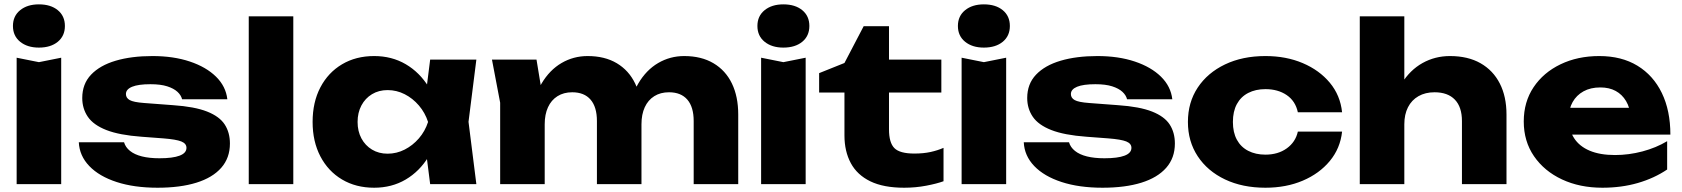

<svg xmlns="http://www.w3.org/2000/svg" viewBox="-20 -845 7716 881"><path d="M56.4 -580.2 158.6 -559.8 260.8 -580.2V0H56.4ZM158.4 -626.6Q105.4 -626.6 72.4 -653.4Q39.4 -680.2 39.4 -725.8Q39.4 -771.4 72.4 -798.2Q105.4 -825 158.4 -825Q212.8 -825 245.3 -798.2Q277.8 -771.4 277.8 -725.8Q277.8 -680.2 245.3 -653.4Q212.8 -626.6 158.4 -626.6Z M1035 -186.4Q1035 -120.4 995.2 -75.1Q955.4 -29.8 881.1 -6.7Q806.8 16.4 702.8 16.4Q595.8 16.4 515.5 -9.7Q435.2 -35.8 389.9 -82.9Q344.6 -130 341.6 -192.2H549.2Q555.8 -169.2 576.6 -152.5Q597.4 -135.8 631.3 -127.3Q665.2 -118.8 711.6 -118.8Q772.8 -118.8 804.2 -130.8Q835.6 -142.8 835.6 -166.6Q835.6 -186.4 812 -195.9Q788.4 -205.4 729.8 -210L629 -217.6Q527.6 -225 468.1 -248.3Q408.6 -271.6 383 -309.2Q357.4 -346.8 357.4 -395.2Q357.4 -459.8 397.9 -502.4Q438.4 -545 510.8 -566.4Q583.2 -587.8 679.6 -587.8Q776 -587.8 851 -562.7Q926 -537.6 971.2 -493.2Q1016.4 -448.8 1023.2 -389.4H815.6Q811 -408.2 794.2 -423.7Q777.4 -439.2 747.2 -448.9Q717 -458.6 670.2 -458.6Q614.6 -458.6 586.2 -446.9Q557.8 -435.2 557.8 -413.4Q557.8 -395.6 575.2 -385.8Q592.6 -376 641.4 -372.4L774.2 -362.4Q873.4 -355.6 930.3 -333.1Q987.2 -310.6 1011.1 -273.8Q1035 -237 1035 -186.4Z M1121.4 -770H1325.8V0H1121.4Z M1953.8 0 1927.6 -205.8 1955.4 -285.4 1927.6 -364 1953.8 -571.4H2165.8L2129.8 -286L2165.8 0ZM2001.6 -285.4Q1988 -194.6 1946.7 -126.7Q1905.4 -58.8 1841.5 -21.2Q1777.6 16.4 1696.8 16.4Q1613.2 16.4 1549.5 -21.4Q1485.8 -59.2 1450.1 -127.4Q1414.4 -195.6 1414.4 -285.4Q1414.4 -376.2 1450.1 -444.2Q1485.8 -512.2 1549.5 -550Q1613.2 -587.8 1696.8 -587.8Q1777.6 -587.8 1841.5 -550.5Q1905.4 -513.2 1947.2 -445.5Q1989 -377.8 2001.6 -285.4ZM1620.8 -285.4Q1620.8 -242.8 1638.3 -210.1Q1655.8 -177.4 1686.9 -158.6Q1718 -139.8 1758.4 -139.8Q1799.8 -139.8 1836.8 -158.6Q1873.8 -177.4 1902.1 -210.1Q1930.4 -242.8 1944.2 -285.4Q1930.4 -328 1902.1 -361Q1873.8 -394 1836.8 -412.8Q1799.8 -431.6 1758.4 -431.6Q1718 -431.6 1686.9 -412.8Q1655.8 -394 1638.3 -361Q1620.8 -328 1620.8 -285.4Z M2237.4 -571.4H2441.8L2479.4 -342.8V0H2275V-373.8ZM2676.4 -587.8Q2755 -587.8 2810.2 -554.9Q2865.4 -522 2894.4 -461.9Q2923.4 -401.8 2923.4 -319.6V0H2719V-289.6Q2719 -354 2689.9 -387.8Q2660.8 -421.6 2605.6 -421.6Q2566.6 -421.6 2538.1 -403.7Q2509.6 -385.8 2494.5 -352.9Q2479.4 -320 2479.4 -274.8L2416 -307.6Q2428 -399.2 2464.9 -461.5Q2501.8 -523.8 2556.6 -555.8Q2611.4 -587.8 2676.4 -587.8ZM3119.4 -587.8Q3198 -587.8 3253.7 -554.9Q3309.4 -522 3338.4 -461.9Q3367.4 -401.8 3367.4 -319.6V0H3163V-289.6Q3163 -354 3133.9 -387.8Q3104.8 -421.6 3049.6 -421.6Q3010.6 -421.6 2982.1 -403.7Q2953.6 -385.8 2938.5 -352.9Q2923.4 -320 2923.4 -274.8L2860 -307.6Q2872 -399.2 2908.6 -461.5Q2945.2 -523.8 3000 -555.8Q3054.8 -587.8 3119.4 -587.8Z M3472.4 -580.2 3574.6 -559.8 3676.8 -580.2V0H3472.4ZM3574.4 -626.6Q3521.4 -626.6 3488.4 -653.4Q3455.4 -680.2 3455.4 -725.8Q3455.4 -771.4 3488.4 -798.2Q3521.4 -825 3574.4 -825Q3628.8 -825 3661.3 -798.2Q3693.8 -771.4 3693.8 -725.8Q3693.8 -680.2 3661.3 -653.4Q3628.8 -626.6 3574.4 -626.6Z M3738.6 -420.4V-509.4L3854.8 -556L3943 -724.8H4059.2V-571.4H4299.4V-420.4H4059.2V-251.6Q4059.2 -190.2 4084 -165.3Q4108.8 -140.4 4175.4 -140.4Q4217 -140.4 4249.5 -147.5Q4282 -154.6 4309.4 -166.6V-13.4Q4278.6 -2.2 4229.9 7.1Q4181.2 16.4 4128.8 16.4Q4034.4 16.4 3973.8 -12.9Q3913.2 -42.2 3884 -96.4Q3854.8 -150.6 3854.8 -223.8V-420.4Z M4392.4 -580.2 4494.6 -559.8 4596.8 -580.2V0H4392.4ZM4494.4 -626.6Q4441.4 -626.6 4408.4 -653.4Q4375.4 -680.2 4375.4 -725.8Q4375.4 -771.4 4408.4 -798.2Q4441.4 -825 4494.4 -825Q4548.8 -825 4581.3 -798.2Q4613.8 -771.4 4613.8 -725.8Q4613.8 -680.2 4581.3 -653.4Q4548.8 -626.6 4494.4 -626.6Z M5371 -186.4Q5371 -120.4 5331.2 -75.1Q5291.4 -29.8 5217.1 -6.7Q5142.8 16.4 5038.8 16.4Q4931.8 16.4 4851.5 -9.7Q4771.2 -35.8 4725.9 -82.9Q4680.6 -130 4677.6 -192.2H4885.2Q4891.8 -169.2 4912.6 -152.5Q4933.4 -135.8 4967.3 -127.3Q5001.2 -118.8 5047.6 -118.8Q5108.8 -118.8 5140.2 -130.8Q5171.6 -142.8 5171.6 -166.6Q5171.6 -186.4 5148 -195.9Q5124.4 -205.4 5065.8 -210L4965 -217.6Q4863.6 -225 4804.1 -248.3Q4744.6 -271.6 4719 -309.2Q4693.4 -346.8 4693.4 -395.2Q4693.4 -459.8 4733.9 -502.4Q4774.4 -545 4846.8 -566.4Q4919.2 -587.8 5015.6 -587.8Q5112 -587.8 5187 -562.7Q5262 -537.6 5307.2 -493.2Q5352.4 -448.8 5359.2 -389.4H5151.6Q5147 -408.2 5130.2 -423.7Q5113.4 -439.2 5083.2 -448.9Q5053 -458.6 5006.2 -458.6Q4950.6 -458.6 4922.2 -446.9Q4893.8 -435.2 4893.8 -413.4Q4893.8 -395.6 4911.2 -385.8Q4928.6 -376 4977.4 -372.4L5110.2 -362.4Q5209.4 -355.6 5266.3 -333.1Q5323.2 -310.6 5347.1 -273.8Q5371 -237 5371 -186.4Z M6138.2 -241Q6130 -164.4 6082 -106.4Q6034 -48.4 5957.7 -16Q5881.4 16.4 5786.4 16.4Q5681.2 16.4 5601 -21.7Q5520.8 -59.8 5475.8 -128Q5430.8 -196.2 5430.8 -285.4Q5430.8 -375.2 5475.8 -443.1Q5520.8 -511 5601 -549.4Q5681.2 -587.8 5786.4 -587.8Q5881.4 -587.8 5957.7 -555.4Q6034 -523 6082 -465.3Q6130 -407.6 6138.2 -330H5935.2Q5924.2 -381.4 5884.1 -408.7Q5844 -436 5786.4 -436Q5741.4 -436 5707.5 -418.5Q5673.6 -401 5655.4 -367.4Q5637.2 -333.8 5637.2 -285.4Q5637.2 -237.4 5655.4 -203.9Q5673.6 -170.4 5707.5 -152.9Q5741.4 -135.4 5786.4 -135.4Q5844.4 -135.4 5884.5 -164.3Q5924.6 -193.2 5935.2 -241Z M6219.4 -770H6423.8V0H6219.4ZM6633.2 -587.8Q6715.6 -587.8 6773.4 -554.9Q6831.2 -522 6861.9 -461.9Q6892.6 -401.8 6892.6 -319.6V0H6688.2V-289.6Q6688.2 -354 6655.7 -387.8Q6623.2 -421.6 6562.4 -421.6Q6520 -421.6 6488.7 -403.7Q6457.4 -385.8 6440.6 -352.9Q6423.8 -320 6423.8 -274.8L6360.4 -307.6Q6372.4 -399.2 6411.2 -461.5Q6450 -523.8 6507.4 -555.8Q6564.8 -587.8 6633.2 -587.8Z M7332.6 16.4Q7228.8 16.4 7147.3 -21.7Q7065.8 -59.8 7018.8 -128.3Q6971.8 -196.8 6971.8 -287.6Q6971.8 -377.4 7016.9 -444.8Q7062 -512.2 7140.6 -550Q7219.2 -587.8 7318.4 -587.8Q7420.6 -587.8 7493.4 -543.5Q7566.2 -499.2 7605.4 -418.3Q7644.6 -337.4 7644.6 -227.4H7137.4V-350.4H7529.8L7463 -307.4Q7459.4 -350.8 7441.3 -381.2Q7423.2 -411.6 7393.6 -427.7Q7364 -443.8 7323.2 -443.8Q7278.2 -443.8 7245.9 -425.9Q7213.6 -408 7195.9 -376.4Q7178.2 -344.8 7178.2 -303.4Q7178.2 -249.4 7202.5 -211.5Q7226.8 -173.6 7274.2 -153.6Q7321.6 -133.6 7390.6 -133.6Q7453.8 -133.6 7516.4 -150.2Q7579 -166.8 7629.8 -197.2V-67.2Q7570.6 -27.2 7495.5 -5.4Q7420.4 16.4 7332.6 16.4Z"/></svg>

Font: Unbounded
Style: Regular
Weight: 400
Designer: Luke Prowse, Jean-Baptiste Morizot, Fátima Lázaro, Florian Runge
Foundry: NaN
Version: Version 1.701;gftools[0.9.28.dev5+ged2979d]